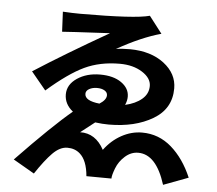

<svg xmlns="http://www.w3.org/2000/svg" viewBox="-57 -860 1114 986"><g transform="rotate(5 500.0 -366.5)"><path d="M381 -368Q381 -332 457 -324Q492 -346 492 -370Q492 -385 477 -394Q462 -403 438.5 -403Q415 -403 398 -393.5Q381 -384 381 -368ZM318 -775Q601 -775 676 -796L743 -709Q641 -681 517 -611Q548 -616 590 -616Q698 -615 765.5 -563Q833 -511 833 -435Q833 -330 741 -275.5Q649 -221 514 -221Q481 -221 444 -226Q397 -190 371 -169Q451 -171 495 -89Q532 -139 583 -167Q634 -195 689 -195Q775 -195 840.5 -138Q906 -81 947 15L819 63Q771 -90 678 -90Q641 -90 610.5 -63Q580 -36 566 0.5Q552 37 552 54L423 53Q416 -28 378 -61Q352 -84 313.5 -84Q275 -84 237.5 -46Q200 -8 153 63L44 0Q225 -188 325 -271Q281 -306 281 -356.5Q281 -407 330 -440Q379 -473 448 -473Q517 -473 558 -444Q599 -415 599 -372Q599 -351 589 -329Q642 -341 674.5 -368.5Q707 -396 707 -436.5Q707 -477 660 -507Q613 -537 544 -537Q442 -537 362.5 -499.5Q283 -462 174 -367L98 -459Q258 -562 480 -689Q251 -677 234 -675L229 -778Q280 -775 318 -775Z"/></g></svg>

Font: Swei Fan Sans CJK TC
Style: Bold
Weight: 700
Version: Version 2.130